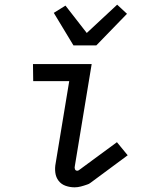

<svg xmlns="http://www.w3.org/2000/svg" viewBox="-20 -794 640 821"><path d="M299 7Q279 7 260.5 0.5Q242 -6 230.5 -21Q219 -36 216.5 -56Q214 -76 218 -96L276 -447H122L121 -520H372L300 -84Q298 -77 300.5 -70.5Q303 -64 310 -64Q313 -64 316 -65.5Q319 -67 321 -69L480 -186L526 -130L368 -13Q364 -10 360.5 -8Q357 -6 353 -5Q339 0 325.5 3.5Q312 7 299 7ZM294 -600 210 -739 260 -770 351 -653 481 -774 523 -735 392 -600Z"/></svg>

Font: Iosevka Plex Etoile
Style: Italic
Weight: 400
Italic angle: -9°
Designer: Belleve Invis
Foundry: Belleve Invis
Version: Version 25.1.1; ttfautohint (v1.8.4)